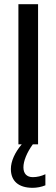

<svg xmlns="http://www.w3.org/2000/svg" viewBox="-20 -690 270 918"><path d="M68 -670V0H84C51 39 32 81 32 118C32 176 69 208 136 208C156 208 178 204 197 196V143C178 152 157 157 137 157C108 157 92 140 92 110C92 80 108 40 137 0H162V-670Z"/></svg>

Font: LT Wave Alt
Style: Regular
Weight: 400
Designer: Daniel Lyons
Version: Version 2.5 (Glyphs App)